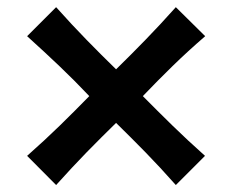

<svg xmlns="http://www.w3.org/2000/svg" viewBox="-20 -599 659 546"><path d="M139.6 -72.8 57.1 -155.8Q107.9 -200.7 150.1 -241.9Q192.4 -283.2 233.9 -325.7Q192.4 -369.6 150.1 -409.9Q107.9 -450.2 57.1 -496.1L139.6 -578.6Q184.6 -528.3 225.8 -486.1Q267.1 -443.8 310.1 -401.9Q353 -443.8 394 -486.1Q435.1 -528.3 480 -578.6L563.5 -496.1Q512.2 -451.7 470.2 -410.6Q428.2 -369.6 386.2 -325.7Q428.2 -283.2 470.5 -241.9Q512.7 -200.7 563 -155.8L480 -72.8Q435.1 -123.5 393.8 -165.8Q352.5 -208 310.1 -249.5Q267.6 -208 226.3 -165.8Q185.1 -123.5 139.6 -72.8Z"/></svg>

Font: Pinar DS1 SemiBold
Style: Regular
Weight: 600
Designer: Amin Abedi
Version: Version 3.000